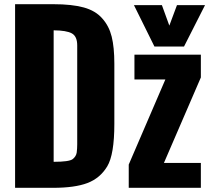

<svg xmlns="http://www.w3.org/2000/svg" viewBox="-20 -899 1005 919"><path d="M596.2 0V-111.3L771.5 -518.6H623.5V-637.2H941.4V-528.3L764.6 -119.1H941.4V0ZM719.2 -676.3 621.1 -874.5H754.9L790.5 -776.4L827.1 -874.5H961.4L860.8 -676.3ZM236.8 -124.5Q311 -124.5 327.6 -137.2Q344.2 -149.9 347.2 -168.9Q349.6 -188.5 349.6 -208.5V-681.6Q349.6 -725.1 323.7 -739.3Q297.9 -753.4 236.8 -753.9ZM52.2 0V-878.9H235.8Q324.2 -878.9 380.9 -863.3Q437.5 -847.7 469.7 -810.5Q502 -774.4 514.6 -723.6Q527.3 -672.9 527.3 -594.2V-306.2Q527.3 -159.2 493.2 -102.5Q459 -45.9 398.4 -22.9Q337.9 0 233.9 0Z"/></svg>

Font: Oswald-Bold
Style: Bold
Weight: 700
Designer: vernon adams
Foundry: vernon adams
Version: Version 2.002; ttfautohint (v0.92.18-e454-dirty) -l 8 -r 50 